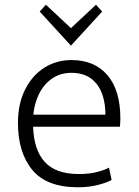

<svg xmlns="http://www.w3.org/2000/svg" viewBox="-20 -782 588 812"><path d="M310 10Q177 10 116.5 -63.5Q56 -137 56 -262Q56 -344 86.5 -404Q117 -464 168 -496Q219 -528 282 -528Q380 -528 434.5 -464Q489 -400 489 -281Q489 -273 488.5 -263.5Q488 -254 487 -246H120Q123 -148 169.5 -97Q216 -46 313 -46Q359 -46 392 -55Q425 -64 441 -73L452 -21Q436 -11 396.5 -0.5Q357 10 310 10ZM121 -297H426Q425 -382 388 -428Q351 -474 283 -474Q234 -474 199 -449Q164 -424 144.5 -383.5Q125 -343 121 -297ZM280 -589 148 -733 174 -762 280 -663 386 -762 412 -733Z"/></svg>

Font: Ubuntu Sans Light
Style: Regular
Weight: 300
Designer: Dalton Maag Ltd
Foundry: Dalton Maag Ltd
Version: Version 1.006; ttfautohint (v1.8.4.7-5d5b)